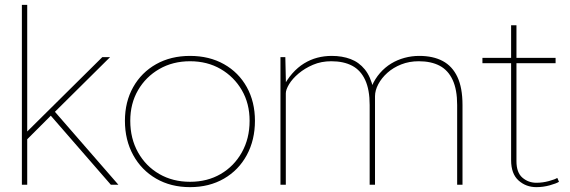

<svg xmlns="http://www.w3.org/2000/svg" viewBox="-20 -760 2347 790"><path d="M206 -300 467 0H436L189 -284L92 -187V0H70V-740H92V-219L401 -525H433Z M494 -263Q494 -341 528 -401.5Q562 -462 622.5 -496Q683 -530 762 -530Q841 -530 901.5 -496Q962 -462 995.5 -401.5Q1029 -341 1029 -263Q1029 -184 995.5 -122Q962 -60 901.5 -25Q841 10 762 10Q683 10 622.5 -25Q562 -60 528 -122Q494 -184 494 -263ZM1007 -263Q1007 -334 975 -389Q943 -444 888 -476Q833 -508 762 -508Q691 -508 635.5 -476Q580 -444 548 -389Q516 -334 516 -263Q516 -190 548 -133Q580 -76 635.5 -44Q691 -12 762 -12Q833 -12 888 -44Q943 -76 975 -133Q1007 -190 1007 -263Z M1134 0V-525H1154L1157 -393L1142 -396Q1160 -432 1182.5 -457.5Q1205 -483 1231 -499Q1257 -515 1285.5 -522.5Q1314 -530 1345 -530Q1388 -530 1422.5 -517Q1457 -504 1481 -474.5Q1505 -445 1516 -395L1504 -389L1510 -406Q1523 -436 1543.5 -459.5Q1564 -483 1589.5 -498.5Q1615 -514 1644.5 -522Q1674 -530 1705 -530Q1762 -530 1801.5 -509Q1841 -488 1862 -443.5Q1883 -399 1883 -328V0H1861V-328Q1861 -391 1842.5 -431Q1824 -471 1789 -489.5Q1754 -508 1703 -508Q1664 -508 1631 -495Q1598 -482 1574 -460.5Q1550 -439 1536.5 -413.5Q1523 -388 1523 -364V0H1501V-328Q1501 -391 1482.5 -431Q1464 -471 1429 -489.5Q1394 -508 1343 -508Q1302 -508 1268 -493.5Q1234 -479 1208.5 -457.5Q1183 -436 1169.5 -413.5Q1156 -391 1156 -376V0Z M2083 -101V-500H1965V-522H2083V-656H2105V-522H2266V-500H2105V-97Q2105 -50 2129.5 -29Q2154 -8 2187 -8Q2213 -8 2238.5 -15Q2264 -22 2273 -28L2280 -12Q2269 -5 2242 2.5Q2215 10 2187 10Q2144 10 2113.5 -17.5Q2083 -45 2083 -101Z"/></svg>

Font: Mach Thin
Style: Regular
Weight: 250
Version: Version 1.002